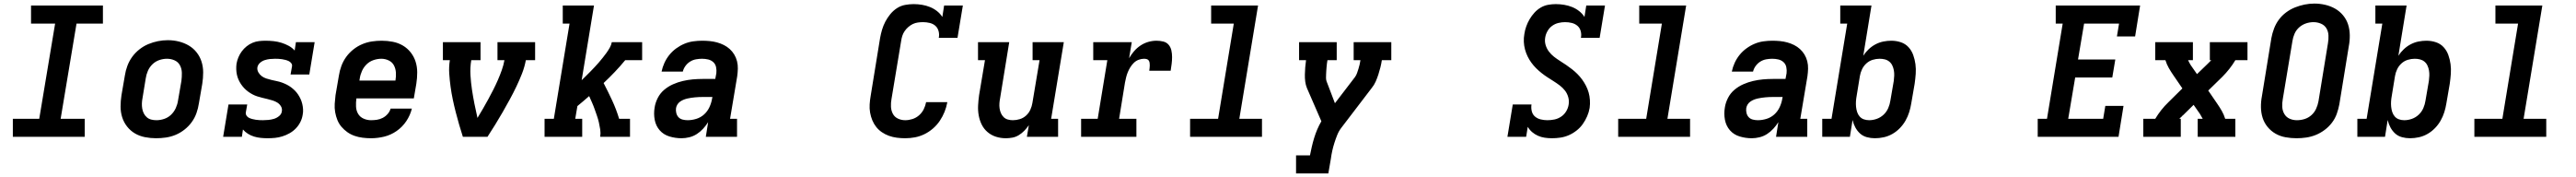

<svg xmlns="http://www.w3.org/2000/svg" viewBox="-20 -766 14440 991"><path d="M52 0V-101H200L289 -634H154V-735H557V-634H409L320 -101H455V0Z M855 8Q824 8 793 2Q762 -4 736.5 -19Q711 -34 692.5 -57.5Q674 -81 665 -109.5Q656 -138 656 -169.5Q656 -201 661 -233L680 -343Q684 -370 694 -397Q704 -424 721 -447.5Q738 -471 761.5 -489.5Q785 -508 811.5 -519Q838 -530 865.5 -535.5Q893 -541 921 -541Q953 -541 983 -533.5Q1013 -526 1038.5 -511Q1064 -496 1082.5 -472.5Q1101 -449 1110 -420.5Q1119 -392 1119 -360.5Q1119 -329 1114 -297L1095 -187Q1091 -160 1081.5 -133Q1072 -106 1055 -82.5Q1038 -59 1014.5 -40.5Q991 -22 964.5 -11Q938 0 910 4Q882 8 855 8ZM857 -93Q879 -93 901 -100.5Q923 -108 939.5 -124Q956 -140 965.5 -161Q975 -182 978 -203L997 -313Q1000 -336 999.5 -358.5Q999 -381 989 -400Q979 -419 959 -428Q939 -437 916 -437Q894 -437 872.5 -429.5Q851 -422 834.5 -406Q818 -390 809 -369Q800 -348 797 -327L779 -217Q776 -202 775.5 -187Q775 -172 777.5 -157.5Q780 -143 786.5 -130.5Q793 -118 803.5 -109Q814 -100 828 -96.5Q842 -93 857 -93Z M1480 8Q1461 8 1441.5 6Q1422 4 1404 -1.5Q1386 -7 1370 -17Q1354 -27 1342 -41L1336 0H1231L1261 -181H1366L1358 -136Q1357 -126 1362.5 -118Q1368 -110 1376.5 -106Q1385 -102 1394.5 -99.5Q1404 -97 1414 -95.5Q1424 -94 1434 -93.5Q1444 -93 1454 -93Q1469 -93 1484.5 -94.5Q1500 -96 1515.5 -100.5Q1531 -105 1544.5 -116Q1558 -127 1560 -142Q1563 -158 1555 -171Q1547 -184 1535 -191.5Q1523 -199 1508.5 -203.5Q1494 -208 1479.5 -211.5Q1465 -215 1450.5 -218.5Q1436 -222 1422 -226.5Q1408 -231 1395 -238Q1382 -245 1370.5 -253.5Q1359 -262 1349 -272.5Q1339 -283 1331 -295Q1323 -307 1317 -320.5Q1311 -334 1308 -348.5Q1305 -363 1304.5 -378Q1304 -393 1306 -409Q1309 -427 1316.5 -445Q1324 -463 1335.5 -478.5Q1347 -494 1362.5 -506.5Q1378 -519 1396 -526.5Q1414 -534 1432.5 -536Q1451 -538 1469 -538Q1492 -538 1514.5 -535.5Q1537 -533 1558 -526.5Q1579 -520 1598.5 -509.5Q1618 -499 1632 -483L1639 -530H1744L1714 -349H1609L1617 -394Q1619 -404 1613 -412Q1607 -420 1598.5 -424Q1590 -428 1580.5 -430.5Q1571 -433 1561 -434.5Q1551 -436 1541.5 -436.5Q1532 -437 1522 -437Q1507 -437 1493 -435.5Q1479 -434 1464.5 -429.5Q1450 -425 1438 -414.5Q1426 -404 1423 -389Q1421 -374 1428.5 -361Q1436 -348 1447.5 -339.5Q1459 -331 1473 -326.5Q1487 -322 1501.5 -318.5Q1516 -315 1531 -312Q1546 -309 1560 -304Q1574 -299 1587 -292.5Q1600 -286 1611.5 -277.5Q1623 -269 1633 -259Q1643 -249 1651 -237Q1659 -225 1665 -212Q1671 -199 1674.5 -184.5Q1678 -170 1679 -154.5Q1680 -139 1677 -124Q1674 -103 1664 -83Q1654 -63 1638.5 -47Q1623 -31 1603.5 -20Q1584 -9 1563 -2.5Q1542 4 1521.5 6Q1501 8 1480 8Z M2060 8Q2036 8 2012.5 5Q1989 2 1967.5 -5.5Q1946 -13 1927.5 -26Q1909 -39 1894.5 -56Q1880 -73 1871.5 -94Q1863 -115 1859 -138Q1855 -161 1856.5 -185Q1858 -209 1861 -233L1880 -343Q1884 -370 1894 -397Q1904 -424 1921 -447.5Q1938 -471 1961.5 -489.5Q1985 -508 2011.5 -519Q2038 -530 2065.5 -534Q2093 -538 2120 -538Q2152 -538 2182.5 -532Q2213 -526 2238.5 -511Q2264 -496 2282.5 -472.5Q2301 -449 2310 -420.5Q2319 -392 2319 -360.5Q2319 -329 2314 -297L2300 -215H1978Q1975 -192 1976 -169.5Q1977 -147 1987.5 -129Q1998 -111 2018 -102Q2038 -93 2060 -93Q2077 -93 2093.5 -95.5Q2110 -98 2125.5 -106Q2141 -114 2153 -127.5Q2165 -141 2170 -158H2289Q2280 -121 2258 -88Q2236 -55 2203.5 -32.5Q2171 -10 2134 -1Q2097 8 2060 8ZM1995 -315H2197Q2201 -338 2199.5 -360Q2198 -382 2188.5 -400Q2179 -418 2159.5 -427.5Q2140 -437 2118 -437Q2096 -437 2074 -429.5Q2052 -422 2035.5 -406Q2019 -390 2009.5 -369Q2000 -348 1997 -327Z M2575 0Q2564 -34 2554 -68.5Q2544 -103 2535 -138Q2526 -173 2518.5 -208.5Q2511 -244 2506 -280.5Q2501 -317 2498.5 -354.5Q2496 -392 2502 -429H2463V-530H2674V-429H2622Q2615 -387 2617.5 -345.5Q2620 -304 2626 -264Q2632 -224 2640 -184Q2648 -144 2657 -105V-106Q2673 -132 2688 -158Q2703 -184 2717.5 -210.5Q2732 -237 2745.5 -263.5Q2759 -290 2771 -317.5Q2783 -345 2793 -373Q2803 -401 2808 -429H2769V-530H2980V-429H2928Q2921 -391 2906.5 -354Q2892 -317 2874.5 -280.5Q2857 -244 2837.5 -208.5Q2818 -173 2798 -138Q2778 -103 2756.5 -68.5Q2735 -34 2713 0Z M3033 0V-101H3085L3173 -634H3135V-735H3310L3241 -317Q3253 -329 3265.5 -341Q3278 -353 3290 -365.5Q3302 -378 3314 -390.5Q3326 -403 3337 -416Q3348 -429 3359 -442.5Q3370 -456 3380 -470Q3390 -484 3398.5 -499Q3407 -514 3410 -530H3580V-429H3485Q3457 -395 3426.5 -363Q3396 -331 3364 -301Q3389 -253 3412 -203.5Q3435 -154 3451 -101H3512V0H3345Q3348 -21 3345 -41Q3342 -61 3337.5 -80.5Q3333 -100 3326.5 -118.5Q3320 -137 3313.5 -155.5Q3307 -174 3299 -192Q3291 -210 3283 -228Q3267 -214 3250.5 -200Q3234 -186 3217 -172L3205 -101H3244V0Z M3801 8Q3766 8 3733 -2Q3700 -12 3678.5 -36.5Q3657 -61 3650.5 -95Q3644 -129 3650 -164Q3654 -191 3667.5 -217.5Q3681 -244 3703.5 -263Q3726 -282 3753 -294Q3780 -306 3808 -312.5Q3836 -319 3863.5 -321.5Q3891 -324 3919 -324H3990L3996 -356Q3998 -373 3994.5 -390Q3991 -407 3979 -418Q3967 -429 3950.5 -433Q3934 -437 3916 -437Q3900 -437 3882.5 -434Q3865 -431 3849.5 -421.5Q3834 -412 3823 -397Q3812 -382 3808 -365H3689Q3694 -390 3705 -414Q3716 -438 3732.5 -458.5Q3749 -479 3771 -495Q3793 -511 3817 -521Q3841 -531 3866.5 -534.5Q3892 -538 3916 -538Q3938 -538 3959 -536Q3980 -534 4000 -528.5Q4020 -523 4038 -514Q4056 -505 4071 -491.5Q4086 -478 4096.5 -460.5Q4107 -443 4112 -423Q4117 -403 4116.5 -382Q4116 -361 4113 -339L4073 -101H4112V0H3937L3950 -82Q3938 -63 3922 -45.5Q3906 -28 3886.5 -15.5Q3867 -3 3844.5 2.5Q3822 8 3801 8ZM3835 -93Q3859 -93 3883.5 -100.5Q3908 -108 3927 -125Q3946 -142 3957 -165.5Q3968 -189 3972 -213L3974 -223H3919Q3908 -223 3897.5 -222.5Q3887 -222 3876.5 -221Q3866 -220 3855.5 -218.5Q3845 -217 3834 -214.5Q3823 -212 3813 -208Q3803 -204 3793.5 -197.5Q3784 -191 3778 -181.5Q3772 -172 3770 -161Q3768 -147 3771.5 -133Q3775 -119 3784 -109.5Q3793 -100 3807 -96.5Q3821 -93 3835 -93Z M5055 8Q5031 8 5008 5Q4985 2 4964 -5.5Q4943 -13 4924.5 -25.5Q4906 -38 4892.5 -55Q4879 -72 4870.5 -92.5Q4862 -113 4858 -135.5Q4854 -158 4855.5 -181.5Q4857 -205 4861 -228L4914 -553Q4918 -576 4925 -599.5Q4932 -623 4943.5 -645Q4955 -667 4971.5 -687Q4988 -707 5009 -720.5Q5030 -734 5054.5 -738.5Q5079 -743 5102 -743Q5126 -743 5149.5 -739Q5173 -735 5194 -726.5Q5215 -718 5233 -704Q5251 -690 5263 -671L5273 -735H5378L5348 -554H5243Q5247 -573 5242 -591.5Q5237 -610 5224 -621.5Q5211 -633 5192.5 -637.5Q5174 -642 5155 -642Q5141 -642 5126 -640Q5111 -638 5097.5 -631.5Q5084 -625 5072 -614.5Q5060 -604 5051.5 -591.5Q5043 -579 5038.5 -565Q5034 -551 5032 -536L4978 -212Q4974 -190 4975 -168.5Q4976 -147 4985.5 -129Q4995 -111 5014 -102Q5033 -93 5055 -93Q5075 -93 5095.5 -99.5Q5116 -106 5132.5 -120.5Q5149 -135 5158.5 -154Q5168 -173 5172 -194H5291Q5286 -166 5275.5 -140Q5265 -114 5249 -90Q5233 -66 5210.5 -46.5Q5188 -27 5162 -14.5Q5136 -2 5109 3Q5082 8 5055 8Z M5619 8Q5590 8 5563.5 -0.5Q5537 -9 5516.5 -26.5Q5496 -44 5484 -68Q5472 -92 5467 -119.5Q5462 -147 5463.5 -175.5Q5465 -204 5469 -233L5502 -429H5463V-530H5638L5587 -217Q5584 -202 5583 -187.5Q5582 -173 5584 -159Q5586 -145 5591.5 -132.5Q5597 -120 5606.5 -110.5Q5616 -101 5629.5 -97Q5643 -93 5658 -93Q5678 -93 5697.5 -99Q5717 -105 5732.5 -119Q5748 -133 5756.5 -152Q5765 -171 5768 -190L5808 -429H5769V-530H5944L5873 -101H5912V0H5737L5748 -65Q5737 -49 5723 -34.5Q5709 -20 5692 -9.5Q5675 1 5656 4.5Q5637 8 5619 8Z M6041 0V-101H6134L6188 -429H6109V-530H6325L6310 -440Q6322 -461 6338 -479.5Q6354 -498 6374.5 -511.5Q6395 -525 6418 -531.5Q6441 -538 6464 -538Q6483 -538 6501.5 -533.5Q6520 -529 6531.5 -515.5Q6543 -502 6547 -484Q6551 -466 6551 -446.5Q6551 -427 6548.5 -408Q6546 -389 6543 -370H6423Q6424 -377 6425 -384.5Q6426 -392 6426 -399.5Q6426 -407 6425 -414.5Q6424 -422 6420 -427.5Q6416 -433 6409 -435Q6402 -437 6394 -437Q6379 -437 6364 -431.5Q6349 -426 6337.5 -415Q6326 -404 6317.5 -390.5Q6309 -377 6303 -362.5Q6297 -348 6293.5 -333.5Q6290 -319 6287 -304L6254 -101H6351V0Z M6652 0V-101H6809L6897 -634H6770V-735H7033L6928 -101H7055V0Z M7246 205V104H7324Q7324 104 7324 104Q7324 104 7324 104Q7329 79 7334.5 55Q7340 31 7347.5 6.5Q7355 -18 7365 -41.5Q7375 -65 7388 -87L7307 -273Q7300 -290 7297.5 -309.5Q7295 -329 7295.5 -349Q7296 -369 7297.5 -389Q7299 -409 7302 -429H7263V-530H7474V-429H7422Q7420 -419 7419 -409Q7418 -399 7417 -389Q7416 -379 7415.5 -369.5Q7415 -360 7414.5 -350Q7414 -340 7414 -330Q7414 -320 7417 -311L7464 -188L7576 -334Q7584 -345 7588 -357Q7592 -369 7596 -381Q7600 -393 7602.5 -405Q7605 -417 7607 -429H7569V-530H7780V-429H7727Q7724 -409 7719 -389Q7714 -369 7707.5 -349Q7701 -329 7692.5 -309.5Q7684 -290 7670 -273L7501 -52Q7486 -33 7477 -10.5Q7468 12 7461 34Q7454 56 7449 78.5Q7444 101 7441 124L7427 205Z M8681 8Q8660 8 8640 5Q8620 2 8602 -6Q8584 -14 8569.5 -26.5Q8555 -39 8545 -56L8536 0H8431L8461 -181H8566Q8563 -162 8567.5 -143.5Q8572 -125 8585.5 -113.5Q8599 -102 8617.5 -97.5Q8636 -93 8655 -93Q8675 -93 8694.5 -97Q8714 -101 8731.5 -112.5Q8749 -124 8760 -142Q8771 -160 8774 -179Q8778 -201 8772 -222Q8766 -243 8753.5 -259Q8741 -275 8724.5 -287.5Q8708 -300 8690.5 -311Q8673 -322 8656 -333Q8639 -344 8622.5 -357Q8606 -370 8591.5 -384.5Q8577 -399 8565 -415.5Q8553 -432 8544 -450.5Q8535 -469 8529.5 -489.5Q8524 -510 8523 -532Q8522 -554 8526 -576Q8529 -597 8536.5 -618Q8544 -639 8555.5 -658.5Q8567 -678 8582.5 -695Q8598 -712 8617.5 -723.5Q8637 -735 8659 -739Q8681 -743 8702 -743Q8726 -743 8749.5 -739Q8773 -735 8794 -726.5Q8815 -718 8833 -704Q8851 -690 8863 -671L8873 -735H8978L8948 -554H8843Q8847 -573 8842 -591.5Q8837 -610 8823.5 -621.5Q8810 -633 8792 -637.5Q8774 -642 8754 -642Q8736 -642 8717 -637.5Q8698 -633 8682 -621.5Q8666 -610 8656 -592.5Q8646 -575 8643 -557Q8639 -535 8645 -514.5Q8651 -494 8663.5 -477.5Q8676 -461 8692 -448.5Q8708 -436 8725.5 -425Q8743 -414 8760 -402.5Q8777 -391 8793 -378.5Q8809 -366 8823.5 -351.5Q8838 -337 8850 -320.5Q8862 -304 8871.5 -285.5Q8881 -267 8886.5 -247.5Q8892 -228 8893.5 -206Q8895 -184 8892 -162Q8888 -138 8878 -115Q8868 -92 8853.5 -71.5Q8839 -51 8818.5 -35Q8798 -19 8775 -9Q8752 1 8728 4.5Q8704 8 8681 8Z M9052 0V-101H9209L9297 -634H9170V-735H9433L9328 -101H9455V0Z M9801 8Q9766 8 9733 -2Q9700 -12 9678.5 -36.5Q9657 -61 9650.5 -95Q9644 -129 9650 -164Q9654 -191 9667.5 -217.5Q9681 -244 9703.5 -263Q9726 -282 9753 -294Q9780 -306 9808 -312.5Q9836 -319 9863.5 -321.5Q9891 -324 9919 -324H9990L9996 -356Q9998 -373 9994.5 -390Q9991 -407 9979 -418Q9967 -429 9950.5 -433Q9934 -437 9916 -437Q9900 -437 9882.5 -434Q9865 -431 9849.5 -421.5Q9834 -412 9823 -397Q9812 -382 9808 -365H9689Q9694 -390 9705 -414Q9716 -438 9732.5 -458.5Q9749 -479 9771 -495Q9793 -511 9817 -521Q9841 -531 9866.5 -534.5Q9892 -538 9916 -538Q9938 -538 9959 -536Q9980 -534 10000 -528.5Q10020 -523 10038 -514Q10056 -505 10071 -491.5Q10086 -478 10096.5 -460.5Q10107 -443 10112 -423Q10117 -403 10116.5 -382Q10116 -361 10113 -339L10073 -101H10112V0H9937L9950 -82Q9938 -63 9922 -45.5Q9906 -28 9886.5 -15.5Q9867 -3 9844.5 2.5Q9822 8 9801 8ZM9835 -93Q9859 -93 9883.5 -100.5Q9908 -108 9927 -125Q9946 -142 9957 -165.5Q9968 -189 9972 -213L9974 -223H9919Q9908 -223 9897.5 -222.5Q9887 -222 9876.5 -221Q9866 -220 9855.5 -218.5Q9845 -217 9834 -214.5Q9823 -212 9813 -208Q9803 -204 9793.5 -197.5Q9784 -191 9778 -181.5Q9772 -172 9770 -161Q9768 -147 9771.5 -133Q9775 -119 9784 -109.5Q9793 -100 9807 -96.5Q9821 -93 9835 -93Z M10491 8Q10468 8 10446 2Q10424 -4 10408 -18.5Q10392 -33 10381.5 -52.5Q10371 -72 10366 -94L10351 0H10196V-101H10248L10336 -634H10297V-735H10472L10426 -454Q10439 -474 10456.5 -490.5Q10474 -507 10495 -518Q10516 -529 10538.5 -533.5Q10561 -538 10583 -538Q10611 -538 10636.5 -529.5Q10662 -521 10679.5 -502Q10697 -483 10706 -458Q10715 -433 10718.5 -406.5Q10722 -380 10720 -352.5Q10718 -325 10714 -297L10695 -187Q10691 -162 10683.5 -138Q10676 -114 10663 -91Q10650 -68 10631 -48.5Q10612 -29 10589 -16Q10566 -3 10541 2.5Q10516 8 10491 8ZM10459 -93Q10480 -93 10501.5 -100.5Q10523 -108 10540 -124Q10557 -140 10566 -161Q10575 -182 10578 -203L10597 -313Q10599 -328 10599.5 -343Q10600 -358 10597.5 -372Q10595 -386 10589 -399Q10583 -412 10572 -421Q10561 -430 10547 -433.5Q10533 -437 10518 -437Q10498 -437 10478.5 -431Q10459 -425 10443.5 -411Q10428 -397 10419 -378Q10410 -359 10407 -340L10389 -230Q10386 -214 10385 -198.5Q10384 -183 10385.5 -168Q10387 -153 10391.5 -139Q10396 -125 10405.5 -114Q10415 -103 10429 -98Q10443 -93 10459 -93Z M11404 0V-101H11456L11544 -634H11505V-735H11978L11950 -562H11848L11860 -634H11664L11630 -433H11839L11822 -332H11614L11575 -101H11771L11783 -173H11885L11857 0Z M11996 0V-101H12063Q12078 -126 12096.5 -149.5Q12115 -173 12137 -194L12215 -271L12165 -344Q12151 -364 12139 -385Q12127 -406 12120 -429H12063V-530H12274V-429H12247Q12250 -422 12254 -415Q12258 -408 12262 -401L12297 -351L12356 -408Q12358 -410 12360 -412Q12362 -414 12365 -417Q12367 -419 12367.5 -419.5Q12368 -420 12369 -421Q12370 -422 12371 -423Q12372 -424 12373 -425Q12374 -426 12375 -427Q12376 -428 12377 -429H12369V-530H12580V-429H12512Q12497 -404 12478.5 -380.5Q12460 -357 12439 -336L12360 -259L12410 -186Q12424 -166 12436 -145Q12448 -124 12455 -101H12512V0H12301V-101H12329Q12325 -108 12321 -115Q12317 -122 12313 -129L12278 -179L12220 -122Q12217 -120 12215 -118Q12213 -116 12211 -113Q12208 -111 12207.5 -110.5Q12207 -110 12206 -109Q12205 -108 12204 -107Q12203 -106 12202 -105Q12201 -104 12200 -103Q12199 -102 12198 -101H12206V0Z M12855 8Q12824 8 12793.5 2.5Q12763 -3 12737.5 -17.5Q12712 -32 12693 -55Q12674 -78 12665 -106Q12656 -134 12655.5 -165.5Q12655 -197 12661 -228L12714 -553Q12719 -580 12729 -606.5Q12739 -633 12756 -656Q12773 -679 12796.5 -696.5Q12820 -714 12846.5 -724.5Q12873 -735 12900 -740.5Q12927 -746 12955 -746Q12986 -746 13016 -739Q13046 -732 13071.5 -717.5Q13097 -703 13116 -680Q13135 -657 13144 -629Q13153 -601 13153.5 -569.5Q13154 -538 13148 -507L13095 -182Q13090 -155 13080.5 -128.5Q13071 -102 13053.5 -79Q13036 -56 13012.5 -38.5Q12989 -21 12963 -10.5Q12937 0 12909.5 4Q12882 8 12855 8ZM12857 -93Q12879 -93 12900 -99.5Q12921 -106 12938 -121Q12955 -136 12964.5 -156.5Q12974 -177 12978 -199L13031 -523Q13035 -545 13034 -567.5Q13033 -590 13022.5 -607.5Q13012 -625 12992 -633.5Q12972 -642 12950 -642Q12929 -642 12908 -635Q12887 -628 12870 -613Q12853 -598 12844 -577.5Q12835 -557 12832 -536L12778 -212Q12774 -190 12775 -168Q12776 -146 12786.5 -128Q12797 -110 12816 -101.5Q12835 -93 12857 -93Z M13491 8Q13468 8 13446 2Q13424 -4 13408 -18.5Q13392 -33 13381.5 -52.5Q13371 -72 13366 -94L13351 0H13196V-101H13248L13336 -634H13297V-735H13472L13426 -454Q13439 -474 13456.5 -490.5Q13474 -507 13495 -518Q13516 -529 13538.5 -533.5Q13561 -538 13583 -538Q13611 -538 13636.5 -529.5Q13662 -521 13679.5 -502Q13697 -483 13706 -458Q13715 -433 13718.5 -406.5Q13722 -380 13720 -352.5Q13718 -325 13714 -297L13695 -187Q13691 -162 13683.5 -138Q13676 -114 13663 -91Q13650 -68 13631 -48.5Q13612 -29 13589 -16Q13566 -3 13541 2.5Q13516 8 13491 8ZM13459 -93Q13480 -93 13501.5 -100.5Q13523 -108 13540 -124Q13557 -140 13566 -161Q13575 -182 13578 -203L13597 -313Q13599 -328 13599.5 -343Q13600 -358 13597.5 -372Q13595 -386 13589 -399Q13583 -412 13572 -421Q13561 -430 13547 -433.5Q13533 -437 13518 -437Q13498 -437 13478.5 -431Q13459 -425 13443.5 -411Q13428 -397 13419 -378Q13410 -359 13407 -340L13389 -230Q13386 -214 13385 -198.5Q13384 -183 13385.5 -168Q13387 -153 13391.5 -139Q13396 -125 13405.5 -114Q13415 -103 13429 -98Q13443 -93 13459 -93Z M13852 0V-101H14009L14097 -634H13970V-735H14233L14128 -101H14255V0Z"/></svg>

Font: Iosevka Curly Slab ExObl
Style: Bold
Weight: 700
Width: 7
Italic angle: -9°
Monospace: yes
Designer: Belleve Invis
Foundry: Belleve Invis
Version: Version 11.0.0; ttfautohint (v1.8.3)